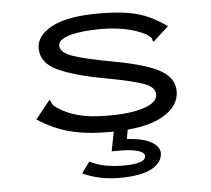

<svg xmlns="http://www.w3.org/2000/svg" viewBox="-49 -521 848 771"><g transform="rotate(-5 375.0 -135.5)"><path d="M378 10Q282 10 215 -8.5Q148 -27 90 -66L142 -131L149 -139L154 -134Q155 -126 159.5 -120Q164 -114 177 -105Q211 -82 258.5 -69Q306 -56 381 -56Q470 -56 524 -74Q578 -92 578 -124Q578 -154 533.5 -170Q489 -186 382 -206Q255 -229 189.5 -260Q124 -291 124 -349Q124 -401 187 -434.5Q250 -468 376 -468Q448 -468 496 -459.5Q544 -451 579.5 -434Q615 -417 649 -393L594 -343L587 -336L582 -341Q582 -350 577 -354.5Q572 -359 559 -368Q525 -386 479 -395.5Q433 -405 379 -405Q301 -405 254 -391.5Q207 -378 207 -353Q207 -325 258 -307.5Q309 -290 426 -269Q554 -245 607.5 -213.5Q661 -182 661 -130Q661 -68 590.5 -29Q520 10 378 10ZM402 197Q322 197 254 166L287 121Q315 136 349.5 142.5Q384 149 422 149Q512 149 512 118Q512 104 486 96Q460 88 420 88H380L397 0H453L445 44Q511 48 543.5 67Q576 86 576 112Q576 149 533.5 173Q491 197 402 197Z"/></g></svg>

Font: Inconsolata ExtraExpanded
Style: Regular
Weight: 400
Width: 8
Monospace: yes
Designer: Raph Levien, Cyreal, Brenton Simpson
Foundry: Raph Levien, Cyreal, Google
Version: Version 3.000; ttfautohint (v1.8.2.53-6de2)